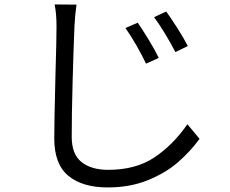

<svg xmlns="http://www.w3.org/2000/svg" viewBox="-20 -774 1017 850"><path d="M682.9 -517.6 626.6 -492.2Q606.9 -533.2 582.5 -575.6Q558 -617.9 535.3 -649.9L589.8 -673.6Q610.5 -643.7 638.9 -597Q667.2 -550.4 682.9 -517.6ZM811.6 -570.2 756.5 -543.3Q736.2 -582.5 710.9 -624.6Q685.5 -666.6 662.1 -698L715.7 -723.1Q735.8 -696 765.3 -649.4Q794.8 -602.7 811.6 -570.2ZM309.6 -656.4Q305.3 -554.1 301.4 -409.4Q297.5 -264.8 297.5 -167.7Q297.5 -91.3 340.8 -56.7Q384 -22.1 458.9 -22.1Q581.2 -22.1 663.8 -77.3Q746.5 -132.6 809.7 -224L863.4 -159.3Q823 -104 768.8 -56.5Q714.6 -9 635.3 23.4Q556 55.8 456.7 55.8Q345 55.8 282.6 4.3Q220.2 -47.1 220.2 -161.1Q220.2 -230.3 225.7 -449.5Q230.2 -596.9 230.2 -656.4Q230.2 -715.1 221.7 -754.3L318.7 -753.5Q311.9 -708 309.6 -656.4Z"/></svg>

Font: Min Sans VF VF
Style: Regular
Weight: 400
Designer: Jinseong-Kim, NotoSansCJK, Nunito
Foundry: Jinseong-Kim
Version: Version 1.420;Glyphs 3.1.2 (3151)